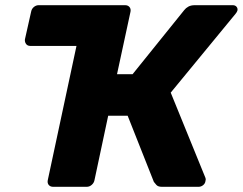

<svg xmlns="http://www.w3.org/2000/svg" viewBox="-20 -720 936 740"><path d="M275 -543H97Q86 -543 80.5 -550.5Q75 -558 76 -568L100 -675Q102 -686 110.5 -693Q119 -700 129 -700H462Q473 -700 479 -693Q485 -686 483 -675ZM877 -700Q887 -700 892 -693.5Q897 -687 895 -679Q893 -673 888 -667L638 -363L772 -34Q774 -29 772 -23Q771 -13 763 -6.5Q755 0 745 0H604Q589 0 582.5 -7.5Q576 -15 573 -19L472 -274H397L344 -25Q342 -15 333.5 -7.5Q325 0 314 0H185Q174 0 168 -7Q162 -14 164 -25L303 -675Q305 -686 313.5 -693Q322 -700 333 -700H462Q473 -700 479 -693Q485 -686 483 -675L431 -434H491L690 -681Q696 -689 706 -694.5Q716 -700 731 -700Z"/></svg>

Font: Rubik Light
Style: Bold Italic
Weight: 700
Italic angle: -12°
Version: Version 2.104